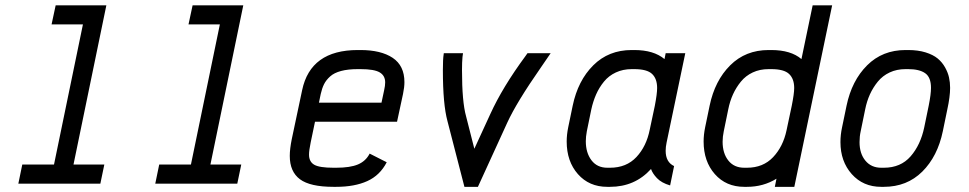

<svg xmlns="http://www.w3.org/2000/svg" viewBox="-20 -704 3714 736"><path d="M177.7 -610.4 193.4 -683.6H387.7L261.7 -73.2H379.9L364.7 0H50.3L65.4 -73.2H187L297.9 -610.4Z M702.6 -610.4 718.3 -683.6H912.6L786.6 -73.2H904.8L889.6 0H575.2L590.3 -73.2H711.9L822.8 -610.4Z M1361.8 -439H1351.6Q1314 -439 1287.4 -431.9Q1260.7 -424.8 1245.4 -410.9Q1230 -397 1222.2 -381.3Q1214.4 -365.7 1209.5 -343.8L1202.6 -310.5H1442.4L1452.6 -358.4Q1456.5 -375.5 1456.5 -388.2Q1456.5 -414.1 1435.5 -426.5Q1414.6 -439 1361.8 -439ZM1258.3 12.2Q1168.9 12.2 1129.9 -16.8Q1090.8 -45.9 1090.8 -106.4Q1090.8 -133.3 1098.6 -171.4L1138.2 -358.4Q1170.4 -512.2 1351.6 -512.2H1361.8Q1440.4 -512.2 1485.4 -482.2Q1530.3 -452.1 1530.3 -389.2Q1530.3 -369.6 1524.9 -343.8L1502 -237.3H1187.5L1170.9 -157.7Q1164.6 -127.4 1164.6 -111.3Q1164.6 -84 1184.6 -72.5Q1204.6 -61 1258.3 -61H1268.6Q1322.3 -61 1352.3 -73.7Q1382.3 -86.4 1397 -115.2L1462.4 -82Q1436.5 -31.7 1387.9 -9.8Q1339.4 12.2 1268.6 12.2Z M1752.9 -485.8Q1751 -466.3 1751 -435.1Q1751 -314 1766.6 -258.3L1798.3 -133.8L1859.4 -266.6Q1906.2 -369.6 1994.1 -488.8L2002 -500H2090.8L2053.7 -445.8Q1960.4 -312 1924.8 -234.4L1812 12.2H1760.3L1695.3 -239.7Q1677.7 -304.2 1677.7 -435.1Q1677.7 -478 1680.7 -495.6L1681.2 -500H1754.9Z M2246.6 -284.2 2229.5 -200.7Q2225.6 -179.7 2225.6 -162.6Q2225.6 -118.2 2247.3 -89.6Q2269 -61 2308.1 -61H2318.4Q2381.3 -61 2419.7 -102.1Q2458 -143.1 2470.7 -207L2490.2 -298.8Q2499 -344.7 2499 -366.7Q2499 -402.3 2479.5 -420.7Q2460 -439 2411.6 -439H2401.4Q2368.2 -439 2340.8 -426.3Q2313.5 -413.6 2295.2 -391.1Q2276.9 -368.7 2265.1 -342Q2253.4 -315.4 2246.6 -284.2ZM2535.2 -157.2Q2531.7 -140.6 2531.7 -126Q2531.7 -82.5 2564 -67.4L2548.8 6.8Q2515.6 -2.9 2498.3 -21.2Q2481 -39.6 2475.6 -56.2Q2413.6 12.2 2318.4 12.2H2308.1Q2238.3 12.2 2195.3 -36.6Q2152.3 -85.4 2152.3 -161.6Q2152.3 -187.5 2158.2 -216.3L2175.3 -298.8Q2195.3 -395 2254.2 -453.6Q2313 -512.2 2401.4 -512.2H2411.6Q2485.8 -512.2 2527.3 -477.5L2531.7 -500H2606.9Z M2771.5 -284.2 2754.4 -200.7Q2750 -179.7 2750 -160.6Q2750 -116.2 2772 -88.6Q2793.9 -61 2833 -61H2843.3Q2905.3 -61 2943.6 -101.6Q2981.9 -142.1 2995.1 -204.6L3015.1 -298.8Q3024.4 -345.2 3024.4 -366.7Q3024.4 -401.9 3004.9 -420.4Q2985.4 -439 2936.5 -439H2926.3Q2892.6 -439 2865.5 -426.3Q2838.4 -413.6 2820.1 -391.1Q2801.8 -368.7 2789.8 -342.3Q2777.8 -315.9 2771.5 -284.2ZM2926.3 -512.2H2936.5Q3011.7 -512.2 3052.2 -477.5L3095.2 -683.6H3169.9L3024.9 12.2H2950.2L2956.5 -19Q2906.2 12.2 2843.3 12.2H2833Q2763.2 12.2 2720.2 -36.6Q2677.2 -85.4 2677.2 -161.6Q2677.2 -187.5 2683.1 -216.3L2700.2 -298.8Q2720.2 -395 2779.1 -453.6Q2837.9 -512.2 2926.3 -512.2Z M3357.9 12.2Q3288.6 12.2 3245.1 -36.6Q3201.7 -85.4 3201.7 -159.2Q3201.7 -187.5 3208 -216.3L3225.1 -298.8Q3245.1 -395 3304 -453.6Q3362.8 -512.2 3451.2 -512.2H3461.4Q3499 -512.2 3528.1 -503.2Q3557.1 -494.1 3574.5 -479.7Q3591.8 -465.3 3602.8 -445.6Q3613.8 -425.8 3617.9 -407Q3622.1 -388.2 3622.1 -367.2Q3622.1 -333.5 3611.3 -284.2L3594.2 -201.2Q3574.2 -104.5 3515.4 -46.1Q3456.5 12.2 3368.2 12.2ZM3548.8 -367.2Q3548.8 -407.7 3526.6 -423.3Q3504.4 -439 3461.4 -439H3451.2Q3417.5 -439 3390.4 -426.3Q3363.3 -413.6 3345 -391.1Q3326.7 -368.7 3314.7 -342.3Q3302.7 -315.9 3296.4 -284.2L3279.3 -200.7Q3274.9 -181.2 3274.9 -159.2Q3274.9 -115.2 3297.4 -88.1Q3319.8 -61 3357.9 -61H3368.2Q3432.6 -61 3470.7 -104.7Q3508.8 -148.4 3522.9 -215.8L3540 -298.8Q3548.8 -342.8 3548.8 -367.2Z"/></svg>

Font: Anka/Coder Condensed
Style: Italic
Weight: 400
Width: 4
Italic angle: -12°
Monospace: yes
Version: Version 001.100